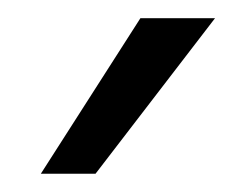

<svg xmlns="http://www.w3.org/2000/svg" viewBox="-20 -751 256 211"><path d="M134.3 -731H216.3L85 -560.1H24.9Z"/></svg>

Font: Glacial Indifference
Style: Regular
Weight: 400
Designer: Alfredo Marco Pradil
Foundry: Alfredo Marco Pradil
Version: Version 1.312